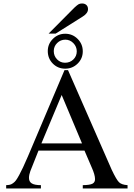

<svg xmlns="http://www.w3.org/2000/svg" viewBox="-20 -1073 762 1093"><path d="M706.1 -19V0H451.2V-19Q491.2 -19.5 506.1 -27.1Q521 -34.7 521 -53.2Q521 -78.1 502 -120.1L460.9 -215.8H199.2L152.8 -99.1Q145 -78.1 145 -60.1Q145 -38.6 161.1 -28.8Q177.2 -19 212.9 -19V0H15.1V-19Q28.3 -19.5 36.6 -21.5Q44.9 -23.4 54.4 -30.3Q64 -37.1 71 -46.6Q78.1 -56.2 89.1 -76.4Q100.1 -96.7 111.1 -120.1Q122.1 -143.6 139.2 -183.1L347.2 -673.8H367.2L616.2 -106Q642.6 -50.3 657.5 -35.6Q672.4 -21 706.1 -19ZM215.8 -256.8H446.8L331.1 -532.2ZM351.1 -880.9Q392.6 -880.9 421.9 -851.6Q451.2 -822.3 451.2 -780.8Q451.2 -739.7 421.9 -710.9Q392.6 -682.1 351.1 -682.1Q309.1 -682.1 280.5 -711.2Q252 -740.2 252 -782.2Q252 -822.8 281.2 -851.8Q310.5 -880.9 351.1 -880.9ZM352.1 -847.2Q324.7 -847.2 305.4 -828.1Q286.1 -809.1 286.1 -782.2Q286.1 -754.4 304.9 -735.1Q323.7 -715.8 350.1 -715.8Q378.4 -715.8 397.7 -734.6Q417 -753.4 417 -780.8Q417 -807.6 397.7 -827.4Q378.4 -847.2 352.1 -847.2ZM296.9 -881.8H256.8L403.8 -1029.8Q418.9 -1043.9 427 -1048.6Q435.1 -1053.2 446.8 -1053.2Q462.4 -1053.2 471.7 -1044.7Q481 -1036.1 481 -1021Q481 -997.6 451.2 -979Z"/></svg>

Font: Accordance
Style: Regular
Weight: 400
Version: Version 1.1 (build May 11, 2018) Miklal Software Solutions, 